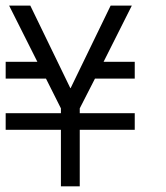

<svg xmlns="http://www.w3.org/2000/svg" viewBox="-20 -657 586 677"><path d="M455.1 -199.2H261.2V0H194.8V-199.2H0V-257.8H194.8V-274.9L142.1 -379.9H0V-439H111.8L12.2 -637.2H86.9L228 -346.2H229L370.1 -637.2H444.8L345.2 -439H455.1V-379.9H314.9L261.2 -274.9V-257.8H455.1Z"/></svg>

Font: Anonymous Pro
Style: Regular
Weight: 400
Monospace: yes
Designer: Mark Simonson
Version: Version 1.002